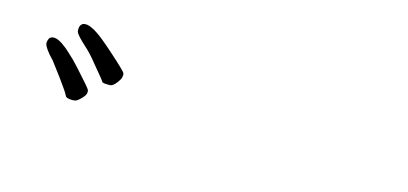

<svg xmlns="http://www.w3.org/2000/svg" viewBox="-33 -937 1067 502"><g transform="rotate(15 500.0 -686.5)"><path d="M202 -693Q183 -717 168 -730Q155 -742 147.5 -750Q140 -758 138 -764Q137 -771 139 -778Q141 -783 146 -786Q151 -788 158 -787Q167 -785 178 -779Q191 -771 201 -763Q216 -751 235 -734Q280 -694 281.5 -689Q283 -684 281.5 -678Q280 -672 274 -664Q268 -656 263 -652.5Q258 -649 248 -650Q236 -650 234 -653Q234 -655 202 -693ZM124 -634Q98 -669 94 -674Q81 -687 75 -696Q69 -704 67 -711Q66 -717 69 -724Q71 -729 76 -731Q82 -733 89 -731Q97 -729 107 -722Q120 -713 129 -704Q144 -691 161 -672Q201 -628 203 -623Q205 -618 203 -612Q201 -606 194 -599Q187 -592 182 -589Q177 -586 165.5 -587Q154 -588 152 -592Q149 -600 124 -634Z"/></g></svg>

Font: ToneOZ-Pinyin-Tsuipita-TC
Style: Regular
Weight: 400
Designer: ÂÆ£ÂøóÂáåJeffrey Xuan(jeffreyx@gmail.com, ToneOZ.com) ÈòøÂù§(cjkFonts)
Foundry: ToneOZ
Version: Version 0.24071